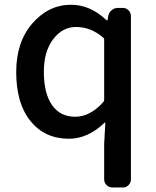

<svg xmlns="http://www.w3.org/2000/svg" viewBox="-20 -582 670 827"><path d="M463.9 225.6Q449.2 225.6 439 215.3Q428.7 205.1 428.7 190.4V38.1L433.6 -51.8Q433.6 -53.7 432.6 -54.2Q431.6 -54.7 430.7 -53.7Q358.4 15.6 277.3 15.6Q172.9 15.6 111.3 -60.5Q49.8 -136.7 49.8 -271.5Q49.8 -401.4 119.6 -481.4Q189.5 -561.5 286.1 -561.5Q368.2 -561.5 437.5 -496.1Q439.5 -494.1 441.4 -494.1Q443.4 -494.1 443.4 -496.1L446.3 -513.7Q449.2 -528.3 460.9 -538.1Q472.7 -547.9 487.3 -547.9H509.8Q523.4 -547.9 533.7 -537.6Q543.9 -527.3 543.9 -512.7V190.4Q543.9 205.1 533.7 215.3Q523.4 225.6 509.8 225.6ZM303.7 -79.1Q369.1 -79.1 425.8 -143.6Q428.7 -146.5 428.7 -151.4V-411.1Q428.7 -416 425.8 -418.9Q372.1 -465.8 307.6 -465.8Q249 -465.8 209 -413.1Q168.9 -360.4 168.9 -273.4Q168.9 -179.7 204.1 -129.4Q239.3 -79.1 303.7 -79.1Z"/></svg>

Font: Gen Jyuu GothicL Medium
Style: Regular
Weight: 500
Designer: [Source Han Sans]
Ryoko NISHIZUKA  (kana & ideographs); Paul D. Hunt (Latin, Greek & Cyrillic); Wenlong ZHANG  (bopomofo
Version: Version 1.002.20150607